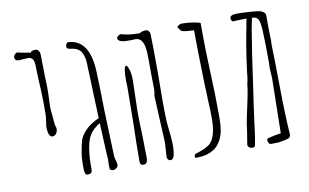

<svg xmlns="http://www.w3.org/2000/svg" viewBox="-71 -802 1513 941"><g transform="rotate(-10 686.0 -331.5)"><path d="M186 -257Q186 -243 178.5 -233Q171 -223 161 -223Q138 -223 138 -276Q138 -281 141.5 -301.5Q145 -322 145 -340V-404Q145 -417 143 -463L140 -516V-527Q140 -540 139 -545Q139 -550 138.5 -575Q138 -600 131 -611Q124 -622 109 -622Q94 -622 82 -621Q68 -619 65 -619Q42 -619 42 -637V-639Q42 -650 59 -659Q77 -655 80 -654Q120 -647 126 -646Q129 -656 151 -656Q159 -656 165 -649Q171 -642 172 -632Q174 -556 174 -526L176 -463L175 -420L173 -367Q173 -356 176 -330L179 -295Q181 -281 181 -276Q186 -263 186 -257Z M426 -9Q415 -9 408 -16Q407 -21 407 -32L408 -67L406 -93L399 -247Q388 -241 380 -234Q354 -215 341 -187Q328 -159 323 -109Q320 -82 320 -60Q320 -38 320 -31Q320 -19 314.5 -14Q309 -9 296 -9Q289 -9 285.5 -17.5Q282 -26 282 -40Q282 -46 282 -71.5Q282 -97 286 -118Q293 -160 299 -179Q305 -198 322 -218Q336 -235 357 -249.5Q378 -264 398 -272L388 -547Q387 -580 373.5 -603.5Q360 -627 320 -631Q310 -633 306 -635.5Q302 -638 302 -644Q302 -652 306 -658.5Q310 -665 315 -665Q421 -659 427 -498Q431 -391 432 -306Q438 -114 440 -77V-76Q442 -61 445 -53Q449 -37 449 -32V-33Q450 -24 442.5 -17Q435 -10 426 -9Z M693 -25Q693 -46 695 -62Q697 -90 697 -101L691 -221Q689 -255 686 -334Q691 -353 690 -378V-391Q689 -408 689 -464Q689 -524 688 -545Q685 -622 643 -622L624 -621H602Q557 -621 555 -642Q555 -647 561 -652Q567 -657 576 -659Q609 -647 668 -647Q683 -656 700 -656Q708 -656 714 -649Q720 -642 720 -632Q722 -560 722 -487V-414L721 -305Q721 -253 723 -195L724 -188V-187Q733 -109 733 -79Q733 -8 710 -8Q703 -8 698 -13Q693 -18 693 -25ZM558 -24Q558 -122 561 -213Q563 -335 563 -400Q563 -413 562 -424V-442Q562 -465 564.5 -481Q567 -497 572 -501Q573 -502 576 -502Q578 -502 581 -496.5Q584 -491 587 -483Q595 -463 595 -425L593 -346L591 -269Q591 -225 594 -153L596 -39Q596 -9 574 -9Q567 -9 562.5 -13.5Q558 -18 558 -24Z M829 -7Q829 -11 836 -18L844 -20Q897 -37 913 -55Q944 -89 944 -174Q944 -212 941 -267Q941 -283 940 -303Q939 -323 938 -347Q933 -532 933 -602V-615L900 -617Q881 -619 873 -622Q870 -623 864 -631.5Q858 -640 857 -641L856 -644Q856 -648 864 -653Q872 -658 880 -658Q911 -658 941 -652.5Q971 -647 971 -644V-608Q971 -515 976 -397Q981 -291 981 -196V-163Q981 -135 976 -105Q969 -71 950 -45Q939 -30 924.5 -20.5Q910 -11 888 -4Q866 2 838 2Q833 2 830.5 0.5Q828 -1 829 -7Z M1307 -30Q1307 -17 1296 -12.5Q1285 -8 1248 -2Q1245 -2 1236 -1.5Q1227 -1 1208 -1Q1201 -1 1197 -7.5Q1193 -14 1193 -26Q1193 -30 1211 -34Q1234 -40 1264 -44L1269 -318L1266 -368L1267 -395Q1267 -488 1264 -555Q1262 -595 1254.5 -610Q1247 -625 1228 -626H1223L1212 -570Q1196 -479 1165 -256Q1159 -219 1147 -128Q1145 -111 1140 -73.5Q1135 -36 1129 -7Q1127 -2 1122.5 0.5Q1118 3 1111 1Q1102 0 1096.5 -6.5Q1091 -13 1093 -21Q1094 -26 1102 -76Q1107 -120 1115 -156L1129 -221Q1137 -257 1142 -290Q1143 -294 1143 -302L1145 -314Q1146 -318 1146 -318L1148 -325Q1152 -350 1153 -366Q1155 -382 1162.5 -436Q1170 -490 1183 -559L1188 -583Q1189 -590 1191.5 -604.5Q1194 -619 1197 -627H1188L1154 -626Q1143 -625 1126 -625Q1125 -627 1122 -631Q1119 -635 1119 -642Q1119 -659 1155 -659Q1178 -659 1210 -657Q1242 -655 1263 -652Q1277 -649 1286 -641.5Q1295 -634 1294 -625Q1294 -549 1296 -500L1295 -476Q1297 -435 1299 -261Q1300 -133 1307 -34Z"/></g></svg>

Font: Amatic SC
Style: Regular
Weight: 400
Designer: Multiple Designers
Foundry: Vernon Adams
Version: Version 2.505